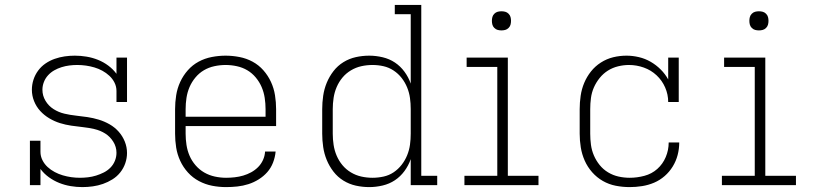

<svg xmlns="http://www.w3.org/2000/svg" viewBox="-20 -755 3340 783"><path d="M316 8Q292 8 268 4Q244 0 221.5 -9Q199 -18 179 -32.5Q159 -47 145 -66V0H102V-181H145V-136Q145 -118 153 -102Q161 -86 174 -74Q187 -62 203 -53.5Q219 -45 236 -40Q253 -35 270.5 -32.5Q288 -30 306 -30Q322 -30 339 -32Q356 -34 372 -39Q388 -44 403 -51.5Q418 -59 430 -71Q442 -83 448.5 -99Q455 -115 455 -132Q455 -156 442 -177Q429 -198 409 -210.5Q389 -223 365.5 -228.5Q342 -234 318.5 -236.5Q295 -239 271 -242.5Q247 -246 224.5 -253Q202 -260 181 -272.5Q160 -285 144 -302.5Q128 -320 119 -342.5Q110 -365 110 -389Q110 -410 116.5 -430Q123 -450 135.5 -467Q148 -484 165.5 -496Q183 -508 203 -515Q223 -522 243.5 -525Q264 -528 285 -528Q309 -528 333 -524Q357 -520 379.5 -511Q402 -502 421.5 -487.5Q441 -473 455 -454V-520H498V-339H455V-384Q455 -402 447 -418Q439 -434 426 -446Q413 -458 397.5 -466.5Q382 -475 365 -480Q348 -485 330.5 -487.5Q313 -490 295 -490Q279 -490 263 -488Q247 -486 231 -481Q215 -476 201 -468Q187 -460 176 -448Q165 -436 159 -420.5Q153 -405 153 -389Q153 -365 165.5 -344Q178 -323 198.5 -310Q219 -297 242.5 -291.5Q266 -286 289.5 -283.5Q313 -281 336.5 -277.5Q360 -274 383 -267Q406 -260 427 -248Q448 -236 464 -218Q480 -200 489 -177.5Q498 -155 498 -131Q498 -110 491 -89.5Q484 -69 470.5 -52Q457 -35 438.5 -23.5Q420 -12 400 -5Q380 2 358.5 5Q337 8 316 8Z M902 8Q873 8 845 2.5Q817 -3 791.5 -16.5Q766 -30 746.5 -51.5Q727 -73 715 -99Q703 -125 698.5 -153Q694 -181 694 -210V-310Q694 -338 698.5 -366.5Q703 -395 715 -421Q727 -447 746 -468.5Q765 -490 790 -503.5Q815 -517 843.5 -522.5Q872 -528 900 -528Q928 -528 956.5 -522.5Q985 -517 1010 -503.5Q1035 -490 1054 -468.5Q1073 -447 1085 -421Q1097 -395 1101.5 -366.5Q1106 -338 1106 -310V-241H737V-210Q737 -187 740.5 -164Q744 -141 753 -120Q762 -99 777.5 -81Q793 -63 813 -51.5Q833 -40 856 -35Q879 -30 902 -30Q919 -30 937 -32Q955 -34 972 -39Q989 -44 1004.5 -52.5Q1020 -61 1032.5 -73.5Q1045 -86 1052.5 -102.5Q1060 -119 1061 -137H1104Q1102 -114 1093.5 -92Q1085 -70 1070 -53Q1055 -36 1035 -23.5Q1015 -11 993 -4Q971 3 948 5.5Q925 8 902 8ZM737 -279H1063V-310Q1063 -333 1059.5 -356Q1056 -379 1047 -400Q1038 -421 1023 -439Q1008 -457 988.5 -468.5Q969 -480 946 -485Q923 -490 900 -490Q877 -490 854 -485Q831 -480 811.5 -468.5Q792 -457 777 -439Q762 -421 753 -400Q744 -379 740.5 -356Q737 -333 737 -310Z M1486 8Q1458 8 1431 2Q1404 -4 1380.5 -18.5Q1357 -33 1340 -55Q1323 -77 1312.5 -102.5Q1302 -128 1298 -155.5Q1294 -183 1294 -210V-310Q1294 -337 1298 -364.5Q1302 -392 1312.5 -417.5Q1323 -443 1340 -465Q1357 -487 1380.5 -501.5Q1404 -516 1431 -522Q1458 -528 1486 -528Q1513 -528 1540.5 -521.5Q1568 -515 1590.5 -500Q1613 -485 1629.5 -462.5Q1646 -440 1655 -414V-697H1590V-735H1698V-38H1763V0H1655V-106Q1646 -80 1629.5 -57.5Q1613 -35 1590.5 -20Q1568 -5 1540.5 1.5Q1513 8 1486 8ZM1499 -30Q1522 -30 1544.5 -35Q1567 -40 1585.5 -52.5Q1604 -65 1618 -83Q1632 -101 1640.5 -122Q1649 -143 1652 -165Q1655 -187 1655 -210V-310Q1655 -333 1652 -355Q1649 -377 1640.5 -398Q1632 -419 1618 -437Q1604 -455 1585 -467.5Q1566 -480 1544 -485Q1522 -490 1499 -490Q1476 -490 1453.5 -485Q1431 -480 1411 -468Q1391 -456 1376.5 -438.5Q1362 -421 1353 -400Q1344 -379 1340.5 -356Q1337 -333 1337 -310V-210Q1337 -187 1340.5 -164Q1344 -141 1353 -120Q1362 -99 1376.5 -81.5Q1391 -64 1411 -52Q1431 -40 1453.5 -35Q1476 -30 1499 -30Z M1874 0V-38H2008V-482H1883V-520H2051V-38H2176V0ZM2025 -631Q2017 -631 2009.5 -633Q2002 -635 1996 -641Q1990 -647 1988 -654.5Q1986 -662 1986 -670Q1986 -678 1988 -685.5Q1990 -693 1996 -699Q2002 -705 2009.5 -707Q2017 -709 2025 -709Q2033 -709 2040.5 -707Q2048 -705 2054 -699Q2060 -693 2062 -685.5Q2064 -678 2064 -670Q2064 -662 2062 -654.5Q2060 -647 2054 -641Q2048 -635 2040.5 -633Q2033 -631 2025 -631Z M2548 8Q2519 8 2491 2.5Q2463 -3 2438.5 -17Q2414 -31 2395 -52.5Q2376 -74 2364.5 -100Q2353 -126 2348.5 -154Q2344 -182 2344 -210V-310Q2344 -337 2348 -364.5Q2352 -392 2362.5 -417Q2373 -442 2390 -463.5Q2407 -485 2430.5 -500Q2454 -515 2480.5 -521.5Q2507 -528 2535 -528Q2560 -528 2585.5 -522Q2611 -516 2633.5 -503Q2656 -490 2674.5 -471.5Q2693 -453 2705 -431V-520H2748V-339H2705Q2705 -370 2692.5 -398.5Q2680 -427 2657.5 -448Q2635 -469 2605.5 -479.5Q2576 -490 2545 -490Q2523 -490 2500.5 -484.5Q2478 -479 2459 -467Q2440 -455 2425.5 -437Q2411 -419 2402 -398.5Q2393 -378 2390 -355.5Q2387 -333 2387 -310V-210Q2387 -187 2390 -164.5Q2393 -142 2402 -121Q2411 -100 2425.5 -82Q2440 -64 2460 -52Q2480 -40 2502.5 -35Q2525 -30 2548 -30Q2578 -30 2608 -38Q2638 -46 2660.5 -66Q2683 -86 2695 -114.5Q2707 -143 2707 -174H2750Q2750 -148 2743.5 -123Q2737 -98 2723.5 -76Q2710 -54 2690.5 -37Q2671 -20 2647.5 -10Q2624 0 2598.5 4Q2573 8 2548 8Z M2924 0V-38H3058V-482H2933V-520H3101V-38H3226V0ZM3075 -631Q3067 -631 3059.5 -633Q3052 -635 3046 -641Q3040 -647 3038 -654.5Q3036 -662 3036 -670Q3036 -678 3038 -685.5Q3040 -693 3046 -699Q3052 -705 3059.5 -707Q3067 -709 3075 -709Q3083 -709 3090.5 -707Q3098 -705 3104 -699Q3110 -693 3112 -685.5Q3114 -678 3114 -670Q3114 -662 3112 -654.5Q3110 -647 3104 -641Q3098 -635 3090.5 -633Q3083 -631 3075 -631Z"/></svg>

Font: Iosevka Etoile Extralight
Style: Regular
Weight: 200
Designer: Belleve Invis
Foundry: Belleve Invis
Version: Version 22.1.2; ttfautohint (v1.8.4)